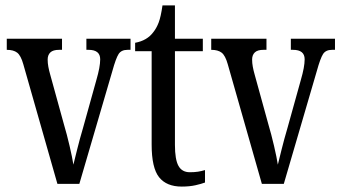

<svg xmlns="http://www.w3.org/2000/svg" viewBox="-20 -679 1259 709"><path d="M66 -442Q57 -474 43.5 -484.5Q30 -495 5 -495V-536H209V-495H198Q176 -495 166 -485.5Q156 -476 156 -459Q156 -446 158.5 -432.5Q161 -419 165 -405L216 -220Q227 -183 237 -140Q247 -97 251 -71Q256 -91 265 -127.5Q274 -164 287 -208L336 -384Q350 -432 350 -460Q350 -495 307 -495H299V-536H462V-495H451Q428 -495 418 -479.5Q408 -464 395 -417L273 0H192Z M651 10Q595 10 567.5 -24.5Q540 -59 540 -145V-490H479V-521Q523 -529 546 -560Q558 -575 566 -596Q574 -617 580 -659H626V-536H729V-490H626V-144Q626 -90 639 -66.5Q652 -43 681 -43Q698 -43 711 -45Q724 -47 737 -51V-5Q724 0 702 5Q680 10 651 10Z M821 -442Q812 -474 798.5 -484.5Q785 -495 760 -495V-536H964V-495H953Q931 -495 921 -485.5Q911 -476 911 -459Q911 -446 913.5 -432.5Q916 -419 920 -405L971 -220Q982 -183 992 -140Q1002 -97 1006 -71Q1011 -91 1020 -127.5Q1029 -164 1042 -208L1091 -384Q1105 -432 1105 -460Q1105 -495 1062 -495H1054V-536H1217V-495H1206Q1183 -495 1173 -479.5Q1163 -464 1150 -417L1028 0H947Z"/></svg>

Font: Noto Serif Ethiopic ExtraCondensed
Style: Regular
Weight: 400
Width: 2
Designer: Monotype Design Team
Foundry: Monotype Imaging Inc.
Version: Version 2.102; ttfautohint (v1.8.4.7-5d5b)